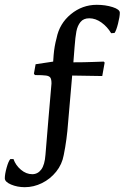

<svg xmlns="http://www.w3.org/2000/svg" viewBox="-67 -618 518 798"><path d="M-47 123Q-47 106 -39.5 79Q-32 52 -24 43H-11Q-2 69 20 87.5Q42 106 67 106Q90 106 104.5 86.5Q119 67 122 25L134 -120Q142 -217 147 -271Q147 -288 142.5 -295Q138 -302 124.5 -304Q111 -306 78 -306L74 -312L81 -351L154 -362L156 -390Q159 -426 168 -459Q180 -520 227.5 -559Q275 -598 335 -598Q371 -598 401 -588.5Q431 -579 431 -565Q431 -549 423.5 -519.5Q416 -490 409 -481L395 -480Q379 -507 354.5 -524.5Q330 -542 304 -542Q280 -542 267.5 -526.5Q255 -511 250.5 -487.5Q246 -464 243 -423L238 -359Q283 -359 320.5 -360.5Q358 -362 364 -362L368 -358L358 -302L233 -304L216 -108Q211 -38 198 26Q191 65 166.5 95.5Q142 126 107.5 143Q73 160 36 160Q5 160 -21 149Q-47 138 -47 123Z"/></svg>

Font: Alegreya SC Medium
Style: Regular
Weight: 500
Designer: Juan Pablo del Peral
Foundry: Huerta Tipografica
Version: Version 2.007; ttfautohint (v1.6)